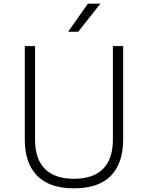

<svg xmlns="http://www.w3.org/2000/svg" viewBox="-20 -1009 806 1046"><path d="M115 0ZM115 -248V-758H171V-248Q171 -143 224.5 -89Q278 -35 383 -35Q488 -35 541.5 -89Q595 -143 595 -248V-758H651V-248Q651 -121 584.5 -52Q518 17 383 17Q249 17 182 -52Q115 -121 115 -248ZM459 -989H527L406 -836H351Z"/></svg>

Font: Biryani UltraLight
Style: Regular
Weight: 250
Designer: Dan Reynolds and Mathieu Réguer
Foundry: Dan Reynolds and Mathieu Réguer
Version: Version 1.003; ttfautohint (v1.1) -l 5 -r 5 -G 72 -x 0 -D la